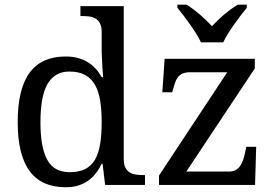

<svg xmlns="http://www.w3.org/2000/svg" viewBox="-20 -786 1165 816"><path d="M505.9 -109.9Q505.9 -87.9 512.5 -74.5Q519 -61 530.3 -53.7Q541.5 -46.4 556.4 -44.2Q571.3 -42 587.9 -42H596.2V0H426.8L416 -89.8H412.1Q400.9 -66.9 386.5 -48.6Q372.1 -30.3 353.5 -17.3Q335 -4.4 311.5 2.7Q288.1 9.8 258.8 9.8Q209.5 9.8 171.4 -6.6Q133.3 -22.9 107.4 -56.9Q81.5 -90.8 68.4 -143.1Q55.2 -195.3 55.2 -267.1Q55.2 -339.4 68.4 -392.1Q81.5 -444.8 107.4 -479Q133.3 -513.2 171.4 -529.5Q209.5 -545.9 258.8 -545.9Q287.6 -545.9 311 -539.6Q334.5 -533.2 353.3 -521.5Q372.1 -509.8 386.7 -493.7Q401.4 -477.5 412.1 -458H418Q416.5 -482.4 415 -503.9Q414.1 -522.5 413.1 -540.8Q412.1 -559.1 412.1 -567.9V-649.9Q412.1 -671.9 405.5 -685.3Q398.9 -698.7 387.7 -706.1Q376.5 -713.4 361.6 -715.6Q346.7 -717.8 330.1 -717.8H321.8V-759.8H505.9ZM275.9 -54.2Q314.9 -54.2 341.1 -67.1Q367.2 -80.1 383.1 -106.4Q398.9 -132.8 405.5 -172.9Q412.1 -212.9 412.1 -267.1Q412.1 -319.3 405.5 -359.4Q398.9 -399.4 383.1 -426.5Q367.2 -453.6 340.8 -467.8Q314.5 -481.9 274.9 -481.9Q242.2 -481.9 218.8 -467.8Q195.3 -453.6 180.4 -426.3Q165.5 -398.9 158.7 -358.6Q151.9 -318.4 151.9 -266.1Q151.9 -159.7 180.7 -106.9Q209.5 -54.2 275.9 -54.2ZM953.6 -57.1Q971.2 -57.1 982.7 -64Q994.1 -70.8 1001.7 -82Q1009.3 -93.3 1013.9 -108.2Q1018.6 -123 1022 -139.2L1026.9 -162.1H1068.8L1064 0H655.8V-40L945.8 -479H789.6Q770 -479 757.3 -473.9Q744.6 -468.8 736.6 -458.5Q728.5 -448.2 723.4 -433.1Q718.3 -418 712.9 -397.9L711.9 -394H669.9L679.7 -536.1H1063V-495.1L772 -57.1ZM733.9 -766.1H772.9Q787.1 -757.3 801.5 -746.6Q815.9 -735.8 829.8 -723.9Q843.8 -711.9 856.7 -699.5Q869.6 -687 880.9 -674.8Q892.1 -687 905 -699.5Q918 -711.9 932.1 -723.9Q946.3 -735.8 960.9 -746.6Q975.6 -757.3 989.7 -766.1H1028.8V-752.9Q1017.1 -738.8 1002.9 -720.2Q988.8 -701.7 974.9 -681.9Q960.9 -662.1 948.7 -642.6Q936.5 -623 928.7 -606H834Q826.2 -623 814 -642.6Q801.8 -662.1 787.8 -681.9Q773.9 -701.7 759.8 -720.2Q745.6 -738.8 733.9 -752.9Z"/></svg>

Font: Droid Serif
Style: Regular
Weight: 400
Designer: Monotype Design team
Foundry: Monotype Imaging Inc.
Version: Version 1.03